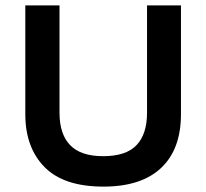

<svg xmlns="http://www.w3.org/2000/svg" viewBox="-20 -680 766 713"><path d="M364 13Q217 13 145.5 -59.5Q74 -132 74 -256V-660H201V-261Q201 -182 240.5 -141Q280 -100 363 -100Q448 -100 487 -141Q526 -182 526 -261V-660H652V-256Q652 -126 578.5 -56.5Q505 13 364 13Z"/></svg>

Font: Bricolage Grotesque 10pt SemiBold
Style: Regular
Weight: 600
Designer: Mathieu Triay
Foundry: Atelier Triay
Version: Version 1.000; ttfautohint (v1.8.4.7-5d5b);gftools[0.9.29]